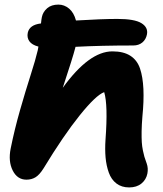

<svg xmlns="http://www.w3.org/2000/svg" viewBox="-20 -780 717 844"><path d="M96.2 9.8Q56.2 9.8 35.9 -30.5Q15.6 -70.8 26.9 -127Q43.9 -211.4 67.9 -295.2Q91.8 -378.9 114.3 -449Q136.7 -519 146 -559.1Q147.5 -567.9 148.9 -575.2Q120.6 -582.5 109.1 -598.6Q97.7 -614.7 102.1 -636.2Q109.9 -670.9 159.2 -676.8H160.2Q162.1 -696.3 164.1 -705.1Q168.9 -728 187.5 -743.9Q206.1 -759.8 236.8 -759.8Q262.7 -759.8 283.7 -742.2Q304.7 -724.6 314 -689.9Q427.7 -696.8 496.1 -696.8Q571.3 -696.8 601.6 -678.2Q631.8 -659.7 626 -628.9Q621.6 -606.4 605.7 -593.3Q589.8 -580.1 565.9 -580.1Q424.3 -580.1 312 -574.2L310.1 -566.9Q301.3 -531.7 255.9 -394Q371.6 -554.2 474.1 -554.2Q522.9 -554.2 553 -534.9Q583 -515.6 595.5 -478.8Q607.9 -441.9 610.4 -388.7Q612.8 -335.4 606 -268.1Q603 -232.4 602.5 -203.1Q602.1 -173.8 603.3 -155Q604.5 -136.2 608.2 -118.4Q611.8 -100.6 614.7 -91.1Q617.7 -81.5 622.6 -67.9Q624 -63.5 625 -61Q632.3 -40.5 627.9 -17.1Q622.6 9.8 601.6 26.9Q580.6 43.9 547.9 43.9Q514.6 43.9 491.9 26.6Q469.2 9.3 458.3 -21.2Q447.3 -51.8 444.1 -87.6Q440.9 -123.5 443.8 -166Q455.1 -318.8 438 -375Q401.9 -361.8 330.6 -273.2Q259.3 -184.6 170.9 -39.1Q153.3 -11.2 136 -0.7Q118.7 9.8 96.2 9.8Z"/></svg>

Font: Shantell Sans Irregular
Style: Bold Italic
Weight: 700
Italic angle: -11.31°
Designer: Stephen Nixon, Anya Danilova, Shantell Martin
Foundry: Arrow Type
Version: Version 1.006;[9816181b4]